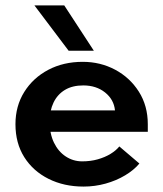

<svg xmlns="http://www.w3.org/2000/svg" viewBox="-20 -679 601 708"><path d="M288 9Q216 9 159 -19.5Q102 -48 69.5 -99.5Q37 -151 37 -221Q37 -288 69.5 -340Q102 -392 158 -421.5Q214 -451 285 -451Q350 -451 404.5 -422Q459 -393 492 -341Q525 -289 525 -221V-193H137V-272H404Q400 -312 367.5 -338Q335 -364 287 -364Q247 -364 219.5 -347.5Q192 -331 177.5 -301Q163 -271 163 -231Q163 -186 179 -153Q195 -120 222.5 -102Q250 -84 283 -84Q314 -84 340.5 -91.5Q367 -99 387.5 -111.5Q408 -124 420 -139L494 -76Q474 -52 441.5 -32.5Q409 -13 369.5 -2Q330 9 288 9ZM233 -492 107 -659H217L326 -492Z"/></svg>

Font: Teachers SemiBold
Style: Regular
Weight: 600
Version: Version 1.001